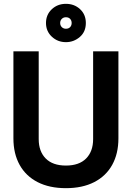

<svg xmlns="http://www.w3.org/2000/svg" viewBox="-20 -968 688 1002"><path d="M50 -246V-700H182V-242Q182 -178 218.5 -141Q255 -104 324 -104Q393 -104 429.5 -141Q466 -178 466 -242V-700H598V-246Q598 -166 565.5 -107.5Q533 -49 471.5 -17.5Q410 14 324 14Q238 14 176.5 -17.5Q115 -49 82.5 -107.5Q50 -166 50 -246ZM220 -848Q220 -891 250 -919.5Q280 -948 324 -948Q368 -948 398 -920Q428 -892 428 -848Q428 -802 396.5 -775Q365 -748 324 -748Q281 -748 250.5 -776.5Q220 -805 220 -848ZM354 -848Q354 -861 346 -869.5Q338 -878 324 -878Q311 -878 302.5 -869.5Q294 -861 294 -848Q294 -835 302.5 -826.5Q311 -818 324 -818Q338 -818 346 -826.5Q354 -835 354 -848Z"/></svg>

Font: Space Grotesk Frontify
Style: Bold
Weight: 700
Designer: Florian Karsten
Version: Version 2.000